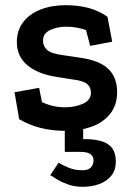

<svg xmlns="http://www.w3.org/2000/svg" viewBox="-20 -486 505 741"><path d="M312 -370Q294 -376 275.5 -379.5Q257 -383 236 -383Q201 -383 173.5 -370Q146 -357 146 -330Q146 -307 162 -293Q178 -279 224 -273L284 -264Q362 -254 397 -221Q432 -188 432 -131Q432 -80 405 -46.5Q378 -13 333.5 3Q289 19 236 19Q180 19 135.5 7.5Q91 -4 54 -26L36 -130L131 -147L142 -92Q163 -82 185 -77Q207 -72 230 -72Q271 -72 301 -86Q331 -100 331 -128Q331 -149 316 -162Q301 -175 256 -180L199 -189Q127 -200 86 -234Q45 -268 45 -324Q45 -368 69 -400Q93 -432 136 -449Q179 -466 234 -466Q281 -466 321 -455.5Q361 -445 395 -421L413 -325L328 -309ZM299 235Q270 235 246 227Q222 219 204 208.5Q186 198 174 190L206 142Q226 154 248 162.5Q270 171 298 171Q321 171 331 160Q341 149 341 132Q341 119 330 109.5Q319 100 288 100H230V0H301V51Q365 50 396 70Q427 90 427 137Q427 170 410 191.5Q393 213 364 224Q335 235 299 235Z"/></svg>

Font: Podkova
Style: Bold
Weight: 700
Designer: Ilya Yudin
Foundry: Cyreal (www.cyreal.org)
Version: Version 2.102; ttfautohint (v1.8.1.43-b0c9)